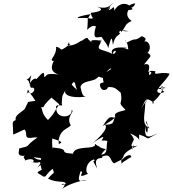

<svg xmlns="http://www.w3.org/2000/svg" viewBox="-20 -1123 1127 1253"><path d="M347 -413C335 -457 400 -419 383 -445C388 -501 379 -485 406 -533C397 -509 428 -479 541 -492C492 -494 526 -614 458 -582C474 -603 466 -565 484 -536C438 -571 433 -611 423 -551C473 -573 439 -624 504 -549C509 -593 564 -589 601 -605C638 -630 609 -625 652 -614C650 -570 687 -582 666 -595C639 -616 694 -685 706 -675C699 -660 656 -663 655 -591C663 -577 633 -592 632 -567C642 -506 708 -551 670 -558C658 -560 658 -534 690 -555C727 -555 733 -548 768 -518C785 -432 738 -468 799 -406C791 -398 714 -395 733 -359C704 -346 704 -390 648 -295C659 -313 709 -329 734 -361C711 -335 738 -309 663 -309C701 -290 601 -195 562 -176C643 -226 672 -250 643 -206C707 -211 714 -169 703 -230C652 -205 704 -116 640 -114C687 -183 684 -119 600 -184C586 -97 620 -145 636 -142C640 -178 605 -176 582 -164C555 -155 465 -166 456 -120C343 -127 460 -149 319 -161C338 -163 316 -121 321 -219C379 -201 394 -195 366 -184C360 -168 366 -257 361 -197C371 -281 417 -277 442 -305C407 -364 473 -394 447 -406C458 -355 350 -342 347 -412C329 -381 322 -369 282 -328C278 -315 304 -341 305 -328C243 -384 262 -410 247 -422C294 -431 224 -400 316 -486L367 -442ZM142 -413C121 -387 52 -366 96 -316C117 -338 97 -337 105 -348C47 -325 66 -340 66 -245C155 -281 136 -289 150 -258C148 -203 180 -230 225 -226C130 -162 196 -176 105 -154C107 -133 77 -91 173 -111C101 -106 156 -83 141 -75C216 -105 207 -50 180 -69C250 -41 278 -108 224 -28C314 -105 225 -60 201 -99C228 -87 264 -103 241 -70C251 13 267 -31 225 1C240 34 315 9 224 1C293 57 262 22 324 -21C335 20 340 -13 293 43C361 76 406 51 409 78C336 98 439 45 386 110C423 79 517 52 549 51C482 72 490 47 505 -4C542 -9 465 51 555 11C532 -1 542 -68 594 -83C608 -52 564 -106 616 -21C577 -117 665 -79 645 -100C709 -129 695 -71 725 -57C809 -102 822 -100 773 -55C765 -95 842 -131 836 -96C821 -98 759 -32 773 -85C799 -98 758 -118 877 -172C799 -155 864 -196 854 -237C858 -171 837 -126 841 -156C878 -225 823 -251 830 -251C920 -220 883 -162 888 -245C979 -216 910 -204 1010 -252C982 -245 910 -190 931 -301C929 -234 951 -274 941 -256C958 -345 902 -359 956 -284C899 -315 927 -371 928 -450C952 -489 948 -484 900 -416C935 -467 923 -499 988 -450C941 -442 1015 -469 1037 -533C1068 -575 995 -562 1053 -523C986 -494 994 -567 1061 -550C958 -518 1061 -585 1087 -642C1019 -659 982 -622 994 -658C1021 -654 935 -670 964 -652C979 -650 940 -609 956 -659C930 -626 986 -722 920 -702C975 -776 980 -746 908 -807C886 -739 858 -798 854 -750C883 -779 946 -787 891 -784C954 -738 981 -834 934 -853C899 -848 961 -865 906 -887C842 -845 884 -886 809 -846C776 -875 815 -863 817 -800C765 -822 742 -804 814 -810C677 -829 705 -763 729 -763C692 -788 766 -810 721 -767C656 -805 601 -788 634 -838C646 -875 631 -874 643 -858C585 -865 556 -862 588 -838C601 -824 531 -890 557 -866C546 -894 513 -848 511 -858C446 -810 397 -825 435 -846C399 -838 461 -837 430 -830C358 -776 392 -810 346 -818C351 -750 286 -728 337 -724C355 -679 414 -733 341 -743C331 -725 285 -658 363 -637C264 -649 294 -626 268 -621C270 -657 264 -659 218 -607C195 -623 161 -562 172 -563C173 -629 130 -582 169 -613C206 -660 161 -602 181 -550C220 -558 203 -513 176 -513C152 -556 171 -541 144 -482C160 -510 153 -559 211 -465L164 -458ZM717 -1103C710 -1104 693 -1053 607 -1081C668 -1062 635 -1046 572 -1039C580 -1000 595 -1007 581 -1003C578 -995 575 -1010 488 -1005C484 -1011 499 -1018 571 -1031C541 -978 559 -1032 549 -928C602 -985 624 -926 607 -956C577 -852 619 -884 643 -882C676 -831 685 -829 685 -806C709 -895 710 -881 717 -830C732 -896 753 -887 768 -910C759 -894 734 -937 820 -920C757 -911 768 -952 771 -913C811 -963 789 -959 839 -987C780 -1026 825 -1082 861 -1086C815 -1088 842 -1049 863 -1101C812 -1097 767 -1041 846 -1062C806 -1127 741 -1091 727 -1053C720 -1104 729 -1056 655 -1046C687 -1097 601 -999 660 -990L701 -1080L673 -1054Z"/></svg>

Font: Hussar Lance
Style: Italic
Weight: 700
Foundry: Cannot Into Space Fonts, PlusOne Fonts
Version: Version 2.27